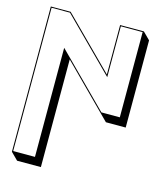

<svg xmlns="http://www.w3.org/2000/svg" viewBox="-112 -796 760 910"><g transform="rotate(15 268.0 -341.0)"><path d="M121.1 -714.8 363.8 -472.2V-714.8H480.5L515.1 -680.2V-252.4H418L383.3 -287.1L175.3 -495.6V32.7H58.6L23.9 -2V-714.8ZM119.1 -710H28.8V-6.8H135.7V-542L385.3 -292H475.6V-710H368.7V-460.4Z"/></g></svg>

Font: KultiginGolge
Style: Regular
Weight: 400
Designer: facebook.com/biligbitig
Foundry: facebook.com/biligbitig
Version: Version 1.0